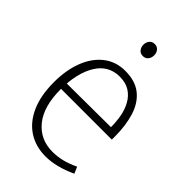

<svg xmlns="http://www.w3.org/2000/svg" viewBox="-233 -864 960 960"><g transform="rotate(45 246.5 -384.0)"><path d="M282 8Q212 8 159.5 -26Q107 -60 78 -125.5Q49 -191 49 -285Q49 -370 74.5 -436Q100 -502 148 -539.5Q196 -577 262 -577Q333 -577 376 -542.5Q419 -508 438 -447Q457 -386 457 -308V-286H75V-325L410 -327Q410 -364 403.5 -401Q397 -438 380 -469Q363 -500 334.5 -518.5Q306 -537 262 -537Q183 -537 140.5 -467Q98 -397 98 -283Q98 -162 150.5 -97.5Q203 -33 290 -33Q325 -33 359 -41.5Q393 -50 430 -68L445 -33Q402 -13 361 -2.5Q320 8 282 8ZM271 -691Q253 -691 243 -703.5Q233 -716 233 -734Q233 -751 243 -763.5Q253 -776 271 -776Q289 -776 299 -763.5Q309 -751 309 -734Q309 -716 299 -703.5Q289 -691 271 -691Z"/></g></svg>

Font: Yaldevi ExtraLight
Style: Regular
Weight: 200
Designer: Sol Matas, Rajitha Manaperi, Kosala Senevirathne
Foundry: Mooniak
Version: Version 1.100